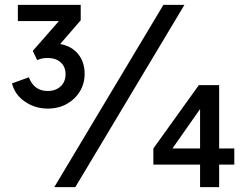

<svg xmlns="http://www.w3.org/2000/svg" viewBox="-20 -765 1012 785"><path d="M175 -321Q124 -321 82.5 -349Q41 -377 29 -424L98 -449Q119 -393 175 -393Q207 -393 227.5 -411.5Q248 -430 248 -462Q248 -492 228 -510Q208 -528 175 -528Q150 -528 132 -519L114 -557L221 -679H53V-745H310V-682L226 -585Q272 -577 299 -544.5Q326 -512 326 -463Q326 -423 306.5 -391Q287 -359 253 -340Q219 -321 175 -321ZM202 0 648 -745H734L288 0ZM798 0V-92H607V-158L793 -417H876V-158H938V-92H876V0ZM798 -158V-319L685 -158Z"/></svg>

Font: Pitagon Sans Text Medium
Style: Regular
Weight: 500
Designer: Travis Tran
Foundry: Pitagon
Version: Version 1.000; ttfautohint (v1.8.4.7-5d5b);gftools[0.9.26]